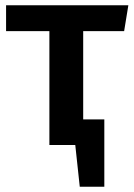

<svg xmlns="http://www.w3.org/2000/svg" viewBox="-20 -549 506 727"><path d="M466 -529H3V-431H167V0H265L282 158H375V-97H295V-431H450Z"/></svg>

Font: Fira Sans Medium
Style: Regular
Weight: 500
Designer: Carrois Corporate & Edenspiekermann AG
Foundry: Carrois Corporate GbR & Edenspiekermann AG
Version: Version 4.203